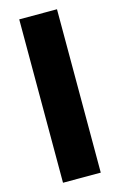

<svg xmlns="http://www.w3.org/2000/svg" viewBox="-115 -790 525 840"><g transform="rotate(-15 147.5 -370.0)"><path d="M233 -740V0H62V-740Z"/></g></svg>

Font: Fz Poppins
Style: Bold
Weight: 700
Designer: Ninad Kale (Devanagari), Jonny Pinhorn (Latin)
Foundry: Indian Type Foundry
Version: Vit hóa bi Vntype.Com & FontZin.Com